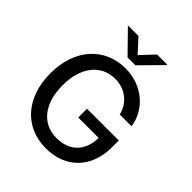

<svg xmlns="http://www.w3.org/2000/svg" viewBox="-257 -1104 1269 1269"><g transform="rotate(45 377.5 -469.5)"><path d="M388 10C568 10 692 -110 692 -305V-368H395V-286H586C584 -164 512 -88 389 -88C253 -88 171 -196 171 -364C171 -533 256 -640 388 -640C493 -640 558 -569 575 -494H685C669 -620 556 -737 386 -737C198 -737 58 -595 58 -363C58 -136 190 10 388 10ZM200 -945 345 -797H418L564 -945V-949H469L381 -855L295 -949H200Z"/></g></svg>

Font: Wafeq Medium
Style: Regular
Weight: 500
Designer: Rasmus Andersson & Azza Alameddine
Foundry: Google & TypeTogether
Version: Version 3.000;January 28, 2025;FontCreator 15.0.0.3014 64-bi